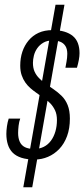

<svg xmlns="http://www.w3.org/2000/svg" viewBox="-20 -746 358 816"><path d="M79 50 216 -726H254L117 50ZM128 -68Q94 -68 71 -75.5Q48 -83 34 -97Q20 -111 13.5 -131.5Q7 -152 7 -177Q7 -191 9.5 -209Q12 -227 17 -242H66Q61 -229 59 -211.5Q57 -194 57 -181Q57 -159 64 -143.5Q71 -128 86 -120.5Q101 -113 125 -113Q148 -113 166 -122Q184 -131 196.5 -148Q209 -165 215.5 -187.5Q222 -210 222 -236Q222 -260 214 -277Q206 -294 193.5 -307Q181 -320 165.5 -330Q150 -340 134 -352Q121 -361 109 -371.5Q97 -382 87.5 -395.5Q78 -409 72 -426.5Q66 -444 66 -467Q66 -499 75 -526Q84 -553 101.5 -574Q119 -595 144 -606.5Q169 -618 203 -618Q232 -618 253.5 -611.5Q275 -605 289.5 -593Q304 -581 311 -562.5Q318 -544 318 -520Q318 -507 315 -491Q312 -475 307 -458H258Q264 -489 265 -500Q266 -511 266 -517Q266 -538 258 -550.5Q250 -563 236 -568.5Q222 -574 203 -574Q180 -574 164 -564.5Q148 -555 138 -540.5Q128 -526 124 -509.5Q120 -493 120 -479Q120 -457 127 -441.5Q134 -426 146 -414Q158 -402 171 -392Q188 -380 206.5 -367.5Q225 -355 241.5 -339Q258 -323 267.5 -299.5Q277 -276 277 -242Q277 -200 265 -167.5Q253 -135 232 -113Q211 -91 184 -79.5Q157 -68 128 -68Z"/></svg>

Font: Archivo ExtraCondensed ExtraLight
Style: Italic
Weight: 250
Width: 2
Italic angle: -10°
Designer: Hector Gatti
Foundry: Omnibus-Type
Version: Version 2.001